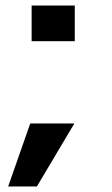

<svg xmlns="http://www.w3.org/2000/svg" viewBox="-20 -568 403 692"><path d="M94 -548V-419.5H249.5V-548ZM9.5 104H113L248 -123H89Z"/></svg>

Font: Anybody ExtraExpanded SemiBold
Style: Regular
Weight: 600
Width: 8
Version: Version 1.113;gftools[0.9.25]